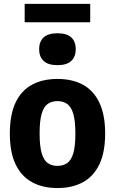

<svg xmlns="http://www.w3.org/2000/svg" viewBox="-20 -965 596 996"><path d="M278 10.5Q201.5 10.5 146 -20Q90.5 -50.5 60.8 -112.8Q31 -175 31 -271.5Q31 -369 60.2 -431.8Q89.5 -494.5 145 -525Q200.5 -555.5 278 -555.5Q356 -555.5 411.5 -524.8Q467 -494 496.2 -431Q525.5 -368 525.5 -272.5Q525.5 -176 495.8 -113.2Q466 -50.5 410.5 -20Q355 10.5 278 10.5ZM278 -104.5Q307.5 -104.5 328.2 -118.8Q349 -133 360 -169Q371 -205 371 -271Q371 -338.5 360 -375.2Q349 -412 328 -426.2Q307 -440.5 278 -440.5Q249 -440.5 228.2 -426.5Q207.5 -412.5 196.5 -376Q185.5 -339.5 185.5 -273Q185.5 -206 196.5 -169.5Q207.5 -133 228 -118.8Q248.5 -104.5 278 -104.5ZM278 -627Q229.5 -627 206.2 -649Q183 -671 183 -709.5Q183 -749 206.2 -770.8Q229.5 -792.5 278 -792.5Q326.5 -792.5 349.8 -770.8Q373 -749 373 -709.5Q373 -671 349.8 -649Q326.5 -627 278 -627ZM108 -849.5V-945H448V-849.5Z"/></svg>

Font: Encode Sans SemiCondensed
Style: Bold
Weight: 700
Width: 4
Designer: Multiple Designers
Foundry: Impallari Type
Version: Version 3.002